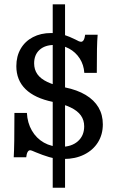

<svg xmlns="http://www.w3.org/2000/svg" viewBox="-20 -738 551 905"><path d="M148.7 -20.2Q139.8 -24.2 132.6 -27Q125.4 -29.8 122.1 -29.8Q114.8 -29.8 110.1 -21.4Q105.3 -13 103.6 3.2H44.7Q46.4 -23.2 47.2 -74.8Q48 -126.4 48 -205.8H106.8Q109.1 -159.1 130.2 -122.6Q151.3 -86.1 186.8 -65.9Q222.3 -45.8 266.8 -45.8Q317.2 -45.8 347 -72.1Q376.8 -98.4 376.8 -142.6Q376.8 -172 361.2 -193.8Q345.6 -215.7 313.4 -231.3Q281.2 -247 229.2 -257.7Q143.8 -275.3 100.4 -317.8Q57 -360.2 57 -426.2Q57 -472.6 77.4 -508Q97.8 -543.3 135.1 -562.8Q172.3 -582.3 220.8 -582.3Q256.1 -582.3 282.1 -573.8Q308.2 -565.3 335.7 -551.6Q343.8 -546.8 350.6 -544Q357.4 -541.1 362.2 -541.1Q369.4 -541.1 374.3 -549.2Q379.1 -557.3 381.4 -574.2H440.3Q437.9 -548.9 437.1 -506.6Q436.3 -464.4 436.3 -394.6H377.4Q375.1 -432.2 355.9 -462.2Q336.6 -492.3 305.1 -509.2Q273.6 -526.1 235.6 -526.1Q191.8 -526.1 166.3 -502.9Q140.9 -479.7 140.9 -439.5Q140.9 -410.2 156.1 -388.4Q171.3 -366.7 203.4 -351.5Q235.5 -336.3 285.9 -326.2Q343.9 -314.4 383.8 -290.5Q423.8 -266.5 444.3 -231.7Q464.7 -196.9 464.7 -152Q464.7 -103.9 441.6 -67Q418.4 -30 376.7 -9.4Q335.1 11.3 280.9 11.3Q241.6 11.3 211.6 2.4Q181.6 -6.5 148.7 -20.2ZM228.5 -717.7H286.6V146.8H228.5Z"/></svg>

Font: Playfair Micro SmCond SmLight
Style: Regular
Weight: 360
Width: 4
Designer: Claus Eggers Sørensen
Foundry: Claus Eggers Sørensen
Version: Version 2.100;Glyphs 3.2 (3219)